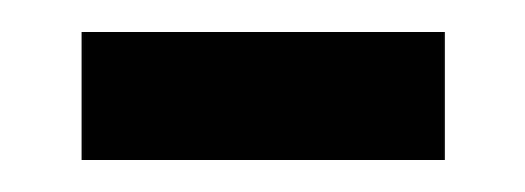

<svg xmlns="http://www.w3.org/2000/svg" viewBox="-20 -329 328 120"><path d="M31 -229H258V-309H31Z"/></svg>

Font: Noto Sans Gujarati Condensed
Style: Regular
Weight: 400
Width: 3
Designer: Jelle Bosma - Monotype Design Team, Universal Thirst
Foundry: Monotype Imaging Inc.
Version: Version 2.106